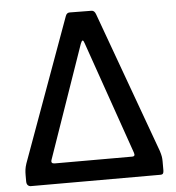

<svg xmlns="http://www.w3.org/2000/svg" viewBox="-53 -792 769 841"><g transform="rotate(-5 331.5 -371.5)"><path d="M30 -23V-50Q30 -63 31.5 -74.5Q33 -86 38 -101L266 -728Q271 -743 284 -743L380 -742Q393 -742 399 -725L625 -104Q630 -88 631.5 -78.5Q633 -69 633 -58V-18Q633 -9 630 -4.5Q627 0 618 0H49Q41 0 35.5 -5.5Q30 -11 30 -23ZM162 -90H503Q517 -90 511 -107L338 -603Q334 -616 330 -615.5Q326 -615 321 -602L149 -107Q143 -90 162 -90Z"/></g></svg>

Font: Libre Franklin Medium
Style: Regular
Weight: 500
Designer: Pablo Impallari, Rodrigo Fuenzalida, Nhung Nguyen
Foundry: Impallari Type
Version: Version 3.000